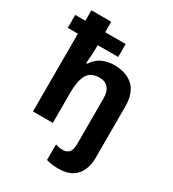

<svg xmlns="http://www.w3.org/2000/svg" viewBox="-233 -885 1124 1249"><g transform="rotate(30 328.5 -260.0)"><path d="M404.8 240.2Q381.8 240.2 356.7 236.6Q331.5 232.9 314.9 228V110.8Q330.1 115.7 343.3 117.9Q356.4 120.1 373 120.1Q397.5 120.1 415.3 103.3Q433.1 86.4 433.1 37.1V-299.8Q433.1 -353.5 410.2 -380.4Q387.2 -407.2 345.2 -407.2Q277.3 -407.2 252.2 -360.6Q227.1 -314 227.1 -227.1V0H78.1V-584H2V-681.2H78.1V-759.8H227.1V-681.2H380.9V-584H227.1V-575.2Q227.1 -534.7 224.4 -497.8Q221.7 -460.9 220.2 -445.8H229Q255.4 -487.8 295.7 -506.8Q335.9 -525.9 387.2 -525.9Q475.6 -525.9 528.8 -478.5Q582 -431.2 582 -326.2V59.1Q582 108.9 564.5 150.1Q546.9 191.4 508.1 215.8Q469.2 240.2 404.8 240.2Z"/></g></svg>

Font: Open Sans
Style: Bold
Weight: 700
Designer: Monotype Design Team
Foundry: Monotype Imaging Inc.
Version: Version 3.000; ttfautohint (v1.8.4)